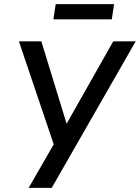

<svg xmlns="http://www.w3.org/2000/svg" viewBox="-20 -904 673 924"><path d="M118 0 251 -231 243 -196 71 -705H179L302 -304H298L525 -705H633L229 0ZM237 -811 248 -884H529L518 -811Z"/></svg>

Font: Nunito Sans 7pt Condensed SemiBold
Style: Italic
Weight: 600
Width: 3
Italic angle: -9°
Designer: Vernon Adams
Foundry: Vernon Adams
Version: Version 3.101;gftools[0.9.27]